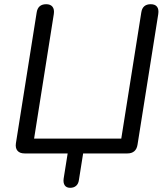

<svg xmlns="http://www.w3.org/2000/svg" viewBox="-20 -732 795 916"><path d="M314.7 164Q296.8 164 288.8 152.1Q280.8 140.1 283.7 119.7L302.8 0H97.2Q74.3 0 63.4 -12.9Q52.5 -25.7 55.9 -48.6L154.8 -671.6Q160.6 -711.9 200.4 -711.9Q220.7 -711.9 230.4 -699.8Q240.1 -687.7 236.7 -664.8L142.7 -70.9H558.6L654.1 -672.6Q659.9 -711.9 699.2 -711.9Q720 -711.9 729.2 -699.8Q738.4 -687.7 735 -664.8L636.1 -41.8Q632.7 -20.4 620.3 -10.2Q607.9 0 588 0H376.6L356.5 126.5Q354.1 145 343.1 154.5Q332.2 164 314.7 164Z"/></svg>

Font: Nunito Variable Extra Light
Style: Italic
Weight: 200
Italic angle: -9°
Designer: Vernon Adams
Foundry: Vernon Adams
Version: Version 3.602